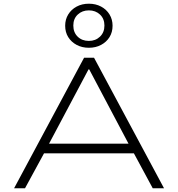

<svg xmlns="http://www.w3.org/2000/svg" viewBox="-20 -1017 962 1037"><path d="M56 0 434 -705H488L866 0H805L695 -204L734 -189H188L226 -204L115 0ZM458 -642 238 -228 207 -241H715L681 -228L462 -642ZM460 -759Q423 -759 394 -774.5Q365 -790 348.5 -816.5Q332 -843 332 -878Q332 -912 348.5 -939Q365 -966 394 -981.5Q423 -997 460 -997Q497 -997 526 -981.5Q555 -966 571.5 -939Q588 -912 588 -878Q588 -843 571.5 -816.5Q555 -790 526 -774.5Q497 -759 460 -759ZM460 -796Q496 -796 520 -819Q544 -842 544 -879Q544 -916 520 -938.5Q496 -961 460 -961Q424 -961 400 -938.5Q376 -916 376 -879Q376 -842 399.5 -819Q423 -796 460 -796Z"/></svg>

Font: Nunito Sans 7pt Expanded ExtraLight
Style: Regular
Weight: 250
Width: 7
Designer: Vernon Adams
Foundry: Vernon Adams
Version: Version 3.101;gftools[0.9.27]